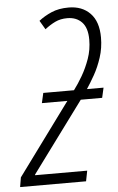

<svg xmlns="http://www.w3.org/2000/svg" viewBox="-98 -803 518 841"><g transform="rotate(-5 161.0 -382.5)"><path d="M-44 0 -37 -42 195 -358H83L93 -402H228Q247 -427 266.5 -460.5Q286 -494 300 -533.5Q314 -573 314 -617Q314 -669 290 -694Q266 -719 226 -719Q196 -719 173 -708Q150 -697 127 -679L104 -718Q128 -737 160 -751Q192 -765 236 -765Q295 -765 330.5 -728.5Q366 -692 366 -622Q366 -576 352.5 -534.5Q339 -493 320 -459.5Q301 -426 285 -402H358L348 -358H254L26 -49V-46H255L246 0Z"/></g></svg>

Font: Noto Sans ExtraCondensed Light
Style: Italic
Weight: 300
Width: 2
Italic angle: -12°
Designer: Monotype Design Team
Foundry: Monotype Imaging Inc.
Version: Version 2.013; ttfautohint (v1.8.4.7-5d5b)